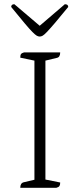

<svg xmlns="http://www.w3.org/2000/svg" viewBox="-20 -889 377 909"><path d="M76 0Q76 -22 92 -26L143 -38V-602L76 -616Q76 -628 79.5 -633Q83 -638 94 -641H265Q265 -618 249 -615L195 -602V-39L265 -25Q265 -14 261.5 -8.5Q258 -3 247 0ZM168 -716Q161 -716 154 -720Q147 -724 133.5 -737.5Q120 -751 96.5 -779Q73 -807 33 -856Q33 -869 48 -869L168 -767L287 -869Q303 -869 303 -856Q263 -807 239 -779Q215 -751 202 -737.5Q189 -724 182 -720Q175 -716 168 -716Z"/></svg>

Font: Petrona ExtraLight
Style: Regular
Weight: 200
Designer: Ringo R. Seeber
Foundry: Ringo R. Seeber
Version: Version 2.001; ttfautohint (v1.8.3)